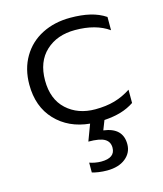

<svg xmlns="http://www.w3.org/2000/svg" viewBox="-111 -578 770 908"><g transform="rotate(-15 273.5 -123.5)"><path d="M350 14 332 60Q425 72 425 152Q425 194 391.5 221Q358 248 301 248Q280 248 259.5 245Q239 242 228 238V190Q238 194 254 197Q270 200 285 200Q353 200 353 150Q353 121 329.5 107Q306 93 250 93L280 13Q177 3 113.5 -64Q50 -131 50 -239Q50 -316 84.5 -374.5Q119 -433 180 -464Q241 -495 318 -495Q373 -495 415 -485Q457 -475 490 -453V-388Q427 -433 325 -433Q237 -433 182 -382Q127 -331 127 -239Q127 -147 182 -96.5Q237 -46 322 -46Q375 -46 417 -58Q459 -70 497 -95V-30Q467 -10 431.5 0.5Q396 11 350 14Z"/></g></svg>

Font: Prompt Light
Style: Regular
Weight: 300
Designer: Katatrad Team
Foundry: CadsonDemak
Version: Version 1.001